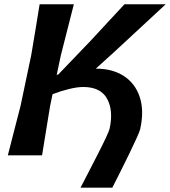

<svg xmlns="http://www.w3.org/2000/svg" viewBox="-20 -733 802 906"><path d="M360 152.5Q378.5 117 401.2 73Q424 29 445.2 -12.8Q466.5 -54.5 480.8 -85.2Q495 -116 497 -125Q516 -211 485.5 -266.8Q455 -322.5 373 -322.5Q344.5 -322.5 304.8 -312.8Q265 -303 228 -288.5L216.5 -233.5Q205.5 -165 196.5 -111Q187.5 -57 178.5 0H17Q32 -58.5 45.8 -112.5Q59.5 -166.5 77 -233.5L127.5 -473.5Q139.5 -544 148.5 -599.2Q157.5 -654.5 167 -713H328.5Q313.5 -654 299.5 -599Q285.5 -544 267.5 -473.5L247.5 -379.5Q251 -380.5 255 -381.5L406.5 -539.5Q445 -580.5 482 -621Q519 -661.5 567.5 -713H762Q698 -653.5 637.5 -597.5Q577 -541.5 516.5 -485.5L432 -409Q433 -409 434.5 -409Q510.5 -409 564 -374.5Q617.5 -340 639.2 -275.8Q661 -211.5 641.5 -123.5Q639.5 -114 625 -82Q610.5 -50 589.8 -7.2Q569 35.5 547.5 78.5Q526 121.5 510 152.5Z"/></svg>

Font: Commissioner Loud SemiBold
Style: Italic
Weight: 600
Italic angle: -12°
Designer: Kostas Bartsokas
Foundry: Kostas Bartsokas
Version: Version 1.000; ttfautohint (v1.8.3)